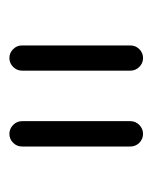

<svg xmlns="http://www.w3.org/2000/svg" viewBox="22 -939 325 409"><g transform="rotate(-90 184.5 -734.5)"><path d="M76.9 -619.1V-850.1Q76.9 -861.1 84.8 -869Q92.8 -877 103.8 -877Q114.7 -877 122.8 -869Q130.9 -861.1 130.9 -850.1V-619.1Q130.9 -608.2 122.8 -600.2Q114.7 -592.3 103.8 -592.3Q92.8 -592.3 84.8 -600.2Q76.9 -608.2 76.9 -619.1ZM238.5 -619.1V-850.1Q238.5 -861.1 246.5 -869Q254.4 -877 265.4 -877Q276.4 -877 284.3 -869Q292.2 -861.1 292.2 -850.1V-619.1Q292.2 -608.2 284.3 -600.2Q276.4 -592.3 265.4 -592.3Q254.4 -592.3 246.5 -600.2Q238.5 -608.2 238.5 -619.1Z"/></g></svg>

Font: Tecnico
Style: Fino
Weight: 400
Version: Version 1.3